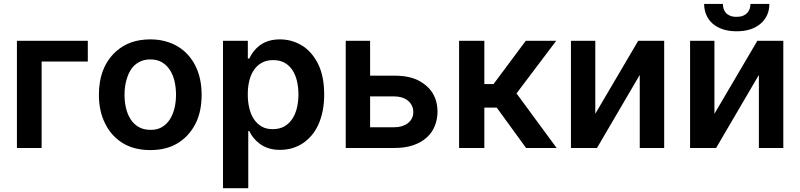

<svg xmlns="http://www.w3.org/2000/svg" viewBox="-20 -753 4072 977"><path d="M191.8 0H66.1V-545.5H426.8V-440H191.8Z M744.7 10.7Q662.3 10.7 604.4 -24.9Q546.9 -60.4 515.6 -123.2Q483.3 -186.4 483.3 -270.6Q483.3 -412.3 570.3 -491.1Q638.1 -552.6 744.7 -552.6Q786.6 -552.6 822.1 -542.8Q857.6 -533 886.4 -515.4Q915.1 -497.9 937.1 -473.2Q959.2 -448.5 974.1 -418.7Q1006 -355.1 1006 -270.6Q1006 -182.9 973.4 -120.7Q940.7 -58.9 883.7 -24.1Q826.7 10.7 744.7 10.7ZM745.4 -92.3Q778.8 -91.6 803.3 -105.8Q827.8 -120 843.7 -144.5Q859.7 -169 867.7 -201.7Q875.7 -234.4 875.7 -271Q875.7 -305.8 868.4 -338.2Q861.2 -370.7 845.3 -395.8Q829.5 -420.8 804.9 -435.7Q780.2 -450.6 745.4 -450.6Q722.3 -450.6 703.7 -444.1Q685 -437.5 670.5 -425.8Q655.9 -414.1 645.4 -397.5Q634.9 -381 628.2 -361.5Q613.6 -320 613.6 -271Q613.6 -235.8 621.1 -203.5Q628.6 -171.2 644.4 -146.5Q660.2 -121.8 685.2 -107.1Q710.2 -92.3 745.4 -92.3Z M1243.3 204.5H1114.7V-545.5H1241.1V-455.3H1248.6Q1266.3 -493.3 1297.2 -518.5Q1339.1 -552.6 1404.5 -552.6Q1464.8 -552.6 1516 -521.7Q1567.1 -491.1 1599.8 -425.4Q1629.6 -362.9 1629.6 -272Q1629.6 -225.9 1621.6 -187.1Q1613.6 -148.4 1599.3 -117.4Q1584.9 -86.3 1564.6 -62.9Q1544.4 -39.4 1519.9 -23.4Q1469.1 9.6 1404.8 9.6Q1342 9.6 1300.1 -22.7Q1266 -48.7 1248.6 -85.9H1243.3ZM1369 -95.9Q1402.3 -95.9 1426.7 -109.7Q1451 -123.6 1467 -147.5Q1483 -171.5 1490.8 -203.8Q1498.6 -236.2 1498.6 -272.7Q1498.6 -307.9 1491.3 -339.7Q1484 -371.4 1468.4 -395.6Q1452.8 -419.7 1428.3 -433.6Q1403.8 -447.4 1369 -447.1Q1337.4 -447.1 1313.4 -434.3Q1289.4 -421.5 1273.3 -398.6Q1257.1 -375.7 1248.9 -343.6Q1240.8 -311.4 1240.8 -272.7Q1240.8 -235.1 1248.6 -202.6Q1256.4 -170.1 1272.4 -146.1Q1288.4 -122.2 1312.3 -108.7Q1336.3 -95.2 1369 -95.9Z M1987.2 0H1739.3V-545.5H1863.3V-367.9H1987.2Q2060.4 -367.9 2108 -344.1Q2206 -293.7 2206.3 -183.9Q2206 -144.9 2192.1 -111.2Q2178.3 -77.4 2150.9 -52.7Q2123.6 -28.1 2082.6 -14Q2041.5 0 1987.2 0ZM1987.2 -105.5Q2006.7 -105.5 2024.3 -110.6Q2041.9 -115.8 2054.9 -125.7Q2067.8 -135.7 2075.5 -149.9Q2083.1 -164.1 2083.1 -182.2Q2083.1 -201.3 2075.5 -216.3Q2067.8 -231.2 2054.9 -241.5Q2041.9 -251.8 2024.3 -257.1Q2006.7 -262.4 1987.2 -262.4H1863.3V-105.5Z M2812.5 0H2657L2507.5 -205.6H2444.6V0H2316.1V-545.5H2444.6V-325.3H2491.5L2655.5 -545.5H2810.4L2608.3 -277.7Z M3359.7 0H3235.4V-371.8L3017.8 0H2885.3V-545.5H3009.2V-174L3227.6 -545.5H3359.7Z M3965.9 0H3841.6V-371.8L3623.9 0H3491.5V-545.5H3615.4V-174L3833.8 -545.5H3965.9ZM3728.3 -593.8Q3688.9 -593.8 3658.2 -604Q3627.5 -614.3 3606.5 -632.6Q3585.6 -650.9 3574.4 -676.5Q3563.2 -702.1 3562.9 -733H3658.4Q3658.4 -720.9 3661.8 -709.2Q3665.1 -697.4 3673.3 -688Q3681.5 -678.6 3695 -672.9Q3708.5 -667.3 3728.3 -667.3Q3746.4 -667.3 3759.8 -672.4Q3773.1 -677.6 3781.6 -686.4Q3790.1 -695.3 3794.4 -707.4Q3798.7 -719.5 3798.7 -733H3894.9Q3894.9 -670.8 3849.8 -632.1Q3805 -593.8 3728.3 -593.8Z"/></svg>

Font: Linik Sans SemiBold
Style: Regular
Weight: 600
Designer: Fonts by Rasmus Andersson / Changes by Cristiano Sobral with parts from Marc Monis
Foundry: rsms
Version: Version 3.020; ttfautohint (v1.6)